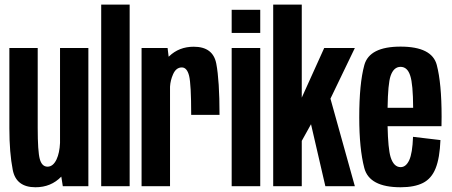

<svg xmlns="http://www.w3.org/2000/svg" viewBox="-20 -805 1952 830"><path d="M251.5 0 245 -41.5Q200.5 4.5 133.5 4.5Q50 4.5 35.2 -70Q20.5 -144.5 20.5 -250.5V-597.5H143V-252.5Q143 -150.5 152 -117.5Q161 -84.5 185.5 -84.5Q209.5 -84.5 224.5 -116Q237.5 -144 239.5 -187V-597.5H362V0Z M417.5 0V-785H540.5V0Z M806.5 -308.5Q806.5 -441 797.5 -477.2Q788.5 -513.5 766 -513.5Q741 -513.5 728 -483.5Q716.5 -457.5 715 -430V0H592V-597.5H704.5L709 -560Q710 -561 711 -561.5Q754 -603 817.5 -603Q901 -603 915 -529.8Q929 -456.5 929 -308.5Z M981.5 0V-597.5H1105V0ZM981.5 -762.5H1105V-662.5H981.5Z M1161 0V-785H1284.5V-383L1381.5 -597.5H1514L1408.5 -378.5L1514 0H1386.5L1324.5 -268L1284.5 -196V0Z M1712 4.5Q1576.5 4.5 1554.8 -78.8Q1533 -162 1533 -298Q1533 -444 1555 -523.8Q1577 -603.5 1711.5 -603.5Q1847.5 -603.5 1868.2 -524Q1889 -444.5 1889 -301Q1889 -278 1888.5 -259.5H1655.5Q1657.5 -162.5 1668.5 -126Q1682 -82.5 1712 -82.5Q1735 -82.5 1749 -112.5Q1763 -142.5 1765.5 -213.5L1884 -199.5Q1881 -122 1863.2 -77.5Q1845.5 -33 1808.5 -14.2Q1771.5 4.5 1712 4.5ZM1655.5 -339H1766Q1765.5 -441.5 1753.5 -477.5Q1741.5 -516 1711.5 -516Q1682 -516 1668.5 -477Q1657 -443.5 1655.5 -339Z"/></svg>

Font: Anybody Condensed SemiBold
Style: Regular
Weight: 600
Width: 3
Designer: Tyler Finck
Foundry: Etcetera Type Company
Version: Version 1.010; ttfautohint (v1.8.3) -l 8 -r 50 -G 200 -x 14 